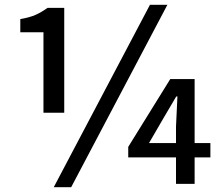

<svg xmlns="http://www.w3.org/2000/svg" viewBox="-20 -770 929 804"><path d="M162 -298V-635H65V-690Q105 -697 129.5 -708Q154 -719 179 -737H249V-298ZM205 14 608 -750H681L278 14ZM717 0V-240L723 -366H718L665 -276L604 -171H861V-111H517V-155L693 -439H795V0Z"/></svg>

Font: Noto Sans HK Thin Medium
Style: Regular
Weight: 500
Version: Version 2.004-H2;hotconv 1.0.118;makeotfexe 2.5.65603